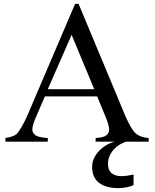

<svg xmlns="http://www.w3.org/2000/svg" viewBox="-20 -732 800 992"><path d="M482 -234H212L164 -123Q147 -83 147 -63Q147 -46 162 -34Q177 -22 227 -19V0H8V-19Q51 -26 65 -39Q90 -64 123 -139L368 -712H386L628 -132Q658 -63 681.5 -42.5Q705 -22 748 -19V0H474V-19Q514 -21 529 -32.5Q544 -44 544 -63Q544 -84 524 -132ZM467 -271 350 -552 227 -271ZM456 130Q456 106 466 85Q476 64 492.5 47Q509 30 530 17.5Q551 5 574 0H631Q616 5 599.5 14.5Q583 24 569.5 38.5Q556 53 547 72Q538 91 538 115Q538 132 543 144Q548 156 557.5 163.5Q567 171 579.5 174.5Q592 178 607 178Q621 178 636.5 176Q652 174 670 170V224Q663 228 653 231Q643 234 632 236Q621 238 611 239Q601 240 593 240Q562 240 536.5 233.5Q511 227 493 213.5Q475 200 465.5 179.5Q456 159 456 130Z"/></svg>

Font: MM Taunggyi
Style: Regular
Weight: 400
Designer: Khon Soe Zaw Thu
Version: Version 1.00 July 18, 2016, initial release